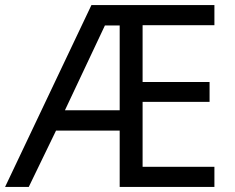

<svg xmlns="http://www.w3.org/2000/svg" viewBox="-21 -734 922 754"><path d="M821 0H449V-221H199L92 0H-1L338 -714H821V-635H539V-412H802V-334H539V-79H821ZM234 -301H449V-634H391Z"/></svg>

Font: Noto Sans Masaram Gondi
Style: Regular
Weight: 400
Designer: Ek Type & Mukund Gokhale
Foundry: Ek Type
Version: Version 1.004; ttfautohint (v1.8.4.7-5d5b)